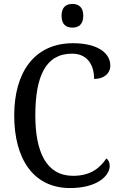

<svg xmlns="http://www.w3.org/2000/svg" viewBox="-20 -943 611 973"><path d="M347 -803C377 -803 402 -818 402 -863C402 -908 377 -923 347 -923C316 -923 292 -908 292 -863C292 -818 316 -803 347 -803ZM335 10C475 10 536 -54 536 -102C536 -121 529 -133 519 -140C487 -93 441 -52 350 -52C215 -52 159 -173 159 -358C159 -556 211 -671 345 -671C429 -671 457 -606 457 -543C505 -543 539 -569 539 -611C539 -674 475 -724 350 -724C154 -724 52 -576 52 -358C52 -137 150 10 335 10Z"/></svg>

Font: Noto Serif Bengali SemiCondensed
Style: Regular
Weight: 400
Width: 4
Designer: Juan Bruce, Universal Thirst, Indian Type Foundry and the Monotype Design Team.
Foundry: Monotype Imaging Inc.
Version: Version 2.003